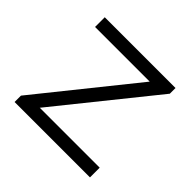

<svg xmlns="http://www.w3.org/2000/svg" viewBox="-127 -623 758 758"><g transform="rotate(45 252.0 -244.0)"><path d="M462.4 0H41.5V-35.6L361.8 -434.1H56.6V-488.3H451.7V-456.5L127.9 -54.2H462.4Z"/></g></svg>

Font: Kumbh Sans Light
Style: Regular
Weight: 300
Version: Version 1.004